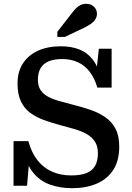

<svg xmlns="http://www.w3.org/2000/svg" viewBox="-20 -971 692 1008"><path d="M353 -50Q401 -50 432 -61.5Q463 -73 478.5 -99Q494 -125 494 -166Q494 -204 478 -228Q462 -252 434.5 -267.5Q407 -283 371 -293.5Q335 -304 296 -314Q252 -326 211.5 -340.5Q171 -355 139.5 -378Q108 -401 90 -438.5Q72 -476 72 -532Q72 -594 100 -637.5Q128 -681 179 -704.5Q230 -728 299 -728Q355 -728 397.5 -711Q440 -694 469 -655.5Q498 -617 513 -552L484 -577L499 -715H566V-511H491Q477 -560 451.5 -593.5Q426 -627 389.5 -644Q353 -661 307 -661Q262 -661 234 -648.5Q206 -636 192.5 -612Q179 -588 179 -553Q179 -519 193.5 -497.5Q208 -476 234 -462.5Q260 -449 295 -439.5Q330 -430 371 -419Q415 -408 457 -393.5Q499 -379 533 -355.5Q567 -332 586.5 -295Q606 -258 606 -201Q606 -128 575 -79.5Q544 -31 488 -7Q432 17 359 17Q295 17 242 -2Q189 -21 153 -66Q117 -111 102 -188L136 -158L122 4H51V-230H129Q145 -170 176.5 -130Q208 -90 253 -70Q298 -50 353 -50ZM355 -899 281 -804V-777H320L419 -824Q440 -834 456 -845Q472 -856 480.5 -869.5Q489 -883 489 -899Q489 -920 473.5 -935.5Q458 -951 433 -951Q416 -951 402.5 -944.5Q389 -938 378 -926.5Q367 -915 355 -899Z"/></svg>

Font: Roboto Serif 20pt Medium
Style: Regular
Weight: 500
Version: Version 1.008